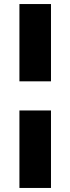

<svg xmlns="http://www.w3.org/2000/svg" viewBox="-20 -799 348 949"><path d="M76 -397V-779H232V-397ZM76 130V-253H232V130Z"/></svg>

Font: Outfit ExtraBold
Style: Regular
Weight: 800
Designer: Rodrigo Fuenzalida
Foundry: fragTYPE
Version: Version 1.100;gftools[0.9.27]